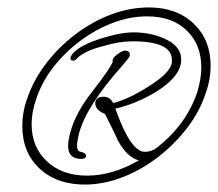

<svg xmlns="http://www.w3.org/2000/svg" viewBox="-20 -509 586 516"><path d="M216 -13Q136 -11 88 -54.5Q40 -98 40 -170Q40 -208 53 -244Q70 -294 104 -338.5Q138 -383 183 -417Q228 -451 278.5 -470Q329 -489 380 -489Q455 -489 500.5 -445.5Q546 -402 546 -333Q546 -295 533 -259Q517 -210 484 -166.5Q451 -123 407.5 -89Q364 -55 315 -35Q266 -15 216 -13ZM214 -37Q282 -37 353 -78Q322 -86 297 -131Q289 -149 280 -167Q271 -185 262 -203Q257 -204 247 -211Q236 -220 236 -231Q236 -249 258 -249Q276 -249 284 -232Q324 -242 375 -274Q434 -310 441 -337Q442 -340 442 -343Q442 -346 442 -348Q442 -398 336 -398Q300 -398 257 -385Q205 -372 185 -350Q181 -346 177 -346Q167 -346 170 -356L173 -362Q192 -387 253 -406Q304 -422 339 -422Q384 -422 420 -406Q467 -386 467 -349Q467 -304 399 -262Q346 -230 290 -217Q331 -101 369 -101Q388 -101 403 -113Q481 -175 510 -261Q521 -297 521 -328Q521 -389 482 -427Q443 -465 375 -465Q329 -465 283 -447.5Q237 -430 195.5 -399Q154 -368 123 -328Q92 -288 77 -242Q65 -208 65 -175Q65 -114 106 -75.5Q147 -37 214 -37ZM198 -82Q163 -82 163 -117Q163 -131 169 -153Q182 -204 228 -263Q253 -295 266.5 -315Q280 -335 283 -343Q281 -349 287.5 -356Q294 -363 302.5 -368Q311 -373 315 -373Q332 -373 328 -357Q328 -355 309 -333Q211 -223 192 -149Q187 -127 187 -118Q187 -102 197 -101Q213 -98 211 -87Q206 -82 200 -82Z"/></svg>

Font: Square Peg
Style: Regular
Weight: 400
Designer: Robert E. Leuschke
Foundry: Robert E. Leuschke
Version: Version 1.010; ttfautohint (v1.8.4.7-5d5b)